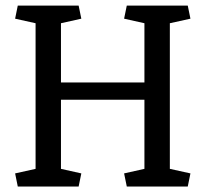

<svg xmlns="http://www.w3.org/2000/svg" viewBox="-20 -681 752 701"><path d="M202.6 -379.9H507.3V-596.2L433.1 -612.8L442.9 -660.6H665.5L675.3 -612.8L600.1 -596.2V-64.5L675.3 -47.9L665.5 0H442.9L433.1 -47.9L507.3 -64.5V-316.9H202.6V-64.5L276.9 -47.9L267.1 0H44.9L35.2 -47.9L109.9 -64.5V-596.2L35.2 -612.8L44.9 -660.6H267.1L276.9 -612.8L202.6 -596.2Z"/></svg>

Font: NoticiaText-Regular
Style: Regular
Weight: 400
Designer: JM Sole
Foundry: JM Sole
Version: Version 1.003